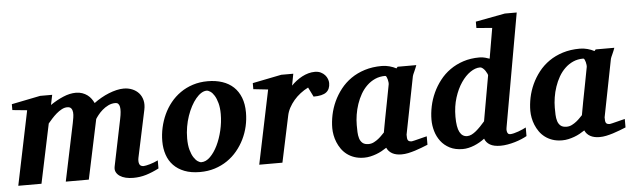

<svg xmlns="http://www.w3.org/2000/svg" viewBox="-48 -910 3595 1095"><g transform="rotate(-5 1750.0 -362.5)"><path d="M823.2 -28.8Q785.2 -9.3 749.8 1.5Q714.4 12.2 675.8 12.2Q652.8 12.2 633.1 7.6Q613.3 2.9 599.1 -6.6Q585 -16.1 578.1 -29.8Q571.3 -43.5 575.2 -62L629.9 -328.1Q649.9 -421.9 610.8 -421.9Q588.9 -421.9 569.6 -412.4Q550.3 -402.8 535.4 -389.6Q520.5 -376.5 509.8 -362.8Q499 -349.1 494.1 -340.8L421.9 0H290L358.9 -329.1Q361.8 -343.8 364.5 -360.1Q367.2 -376.5 366 -390.1Q364.7 -403.8 357.9 -412.8Q351.1 -421.9 335 -421.9Q319.3 -421.9 303.2 -413.3Q287.1 -404.8 272.5 -392.1Q257.8 -379.4 244.9 -365Q231.9 -350.6 222.2 -338.9L150.9 0H18.1L106 -424.8L22 -433.1V-466.8L187 -500H255.9L244.1 -442.9Q280.3 -467.8 318.4 -483.9Q356.4 -500 391.1 -500Q411.6 -500 428 -494.1Q444.3 -488.3 457 -478.8Q469.7 -469.2 478.5 -457Q487.3 -444.8 493.2 -432.1Q512.7 -446.8 534.7 -459.2Q556.6 -471.7 579.1 -480.7Q601.6 -489.7 623.5 -494.9Q645.5 -500 665 -500Q691.4 -500 713.9 -490.7Q736.3 -481.4 751.5 -464.4Q766.6 -447.3 772.5 -423.1Q778.3 -398.9 772 -369.1L714.8 -100.1Q710.4 -78.6 715.8 -64.2Q721.2 -49.8 740.2 -49.8Q745.1 -49.8 754.9 -51.8Q764.6 -53.7 776.4 -57.1Q788.1 -60.5 800.3 -65.2Q812.5 -69.8 823.2 -75.2Z M1204.1 -307.1Q1204.1 -343.8 1196.8 -370.1Q1189.5 -396.5 1179 -413.6Q1168.5 -430.7 1156.5 -438.7Q1144.5 -446.8 1135.3 -446.8Q1120.1 -446.8 1104.2 -436.8Q1088.4 -426.8 1073.5 -408.9Q1058.6 -391.1 1045.4 -366.5Q1032.2 -341.8 1022.2 -312.7Q1012.2 -283.7 1006.6 -251.2Q1001 -218.8 1001 -185.1Q1001 -146.5 1008.5 -119.4Q1016.1 -92.3 1027.1 -75.4Q1038.1 -58.6 1049.8 -50.8Q1061.5 -43 1070.3 -43Q1096.7 -43 1120.8 -66.9Q1145 -90.8 1163.6 -128.9Q1182.1 -167 1193.1 -213.9Q1204.1 -260.7 1204.1 -307.1ZM1348.1 -303.2Q1348.1 -263.7 1339.4 -225.1Q1330.6 -186.5 1313.5 -151.6Q1296.4 -116.7 1271.5 -86.7Q1246.6 -56.6 1214.4 -34.7Q1182.1 -12.7 1142.8 -0.2Q1103.5 12.2 1058.1 12.2Q1006.8 12.2 969.2 -2.4Q931.6 -17.1 907 -42.7Q882.3 -68.4 870.4 -103.8Q858.4 -139.2 858.4 -181.2Q858.4 -220.2 866.9 -259Q875.5 -297.9 891.8 -333.5Q908.2 -369.1 932.6 -399.4Q957 -429.7 989 -452.1Q1021 -474.6 1060.3 -487.3Q1099.6 -500 1146 -500Q1191.9 -500 1229.2 -487.5Q1266.6 -475.1 1293 -450.4Q1319.3 -425.8 1333.7 -388.9Q1348.1 -352.1 1348.1 -303.2Z M1835.4 -429.2Q1835.4 -394.5 1813.5 -377.2Q1791.5 -359.9 1740.2 -359.9L1713.4 -414.1Q1689.9 -402.3 1668.7 -386Q1647.5 -369.6 1630.9 -350.1Q1614.3 -330.6 1602.5 -308.6Q1590.8 -286.6 1586.4 -264.2L1530.3 0H1397.5L1485.4 -422.9L1401.4 -432.1V-466.8L1567.4 -500H1636.2L1623.5 -433.1Q1636.7 -446.8 1652.6 -459Q1668.5 -471.2 1686 -480.5Q1703.6 -489.7 1722.2 -494.9Q1740.7 -500 1759.3 -500Q1778.8 -500 1793.2 -492.9Q1807.6 -485.8 1816.9 -475.3Q1826.2 -464.8 1830.8 -452.4Q1835.4 -439.9 1835.4 -429.2Z M2173.3 -394Q2173.8 -396 2173.1 -403.8Q2172.4 -411.6 2170.2 -420.2Q2168 -428.7 2164.8 -435.3Q2161.6 -441.9 2157.2 -441.9Q2125 -441.9 2098.9 -430.2Q2072.8 -418.5 2052 -398.4Q2031.2 -378.4 2016.1 -352.1Q2001 -325.7 1991 -296.1Q1981 -266.6 1976.1 -235.8Q1971.2 -205.1 1971.2 -176.8Q1971.2 -156.7 1971.9 -136.7Q1972.7 -116.7 1977.8 -100.1Q1982.9 -83.5 1994.9 -73.2Q2006.8 -63 2029.3 -63Q2045.4 -63 2059.8 -70.3Q2074.2 -77.6 2086.2 -87.2Q2098.1 -96.7 2107.2 -106.4Q2116.2 -116.2 2121.6 -121.1Q2125 -141.1 2127.2 -152.1Q2129.4 -163.1 2131.1 -173.1Q2132.8 -183.1 2135.3 -195.8Q2137.7 -208.5 2142.3 -232.2Q2147 -255.9 2154.3 -294.2Q2161.6 -332.5 2173.3 -394ZM2363.3 -29.8Q2346.2 -22.9 2327.4 -15.6Q2308.6 -8.3 2289.1 -2.2Q2269.5 3.9 2250 8.1Q2230.5 12.2 2211.4 12.2Q2179.7 12.2 2158.4 0.5Q2137.2 -11.2 2127.4 -33.2Q2114.3 -24.4 2099.1 -16.1Q2084 -7.8 2067.4 -1.7Q2050.8 4.4 2033.2 8.3Q2015.6 12.2 1997.6 12.2Q1966.8 12.2 1942.4 3.9Q1918 -4.4 1899.4 -18.6Q1880.9 -32.7 1867.9 -51.3Q1855 -69.8 1846.7 -90.1Q1838.4 -110.4 1834.5 -131.3Q1830.6 -152.3 1830.6 -170.9Q1830.6 -208 1838.6 -246.8Q1846.7 -285.6 1863.5 -322.3Q1880.4 -358.9 1905.8 -391.4Q1931.2 -423.8 1965.8 -448Q2000.5 -472.2 2044.7 -486.1Q2088.9 -500 2142.6 -500Q2164.6 -500 2186.3 -494.1Q2208 -488.3 2225.1 -479L2232.4 -487.8H2339.4Q2336.9 -480.5 2333 -471.2Q2329.1 -461.9 2325.2 -453.1Q2321.3 -444.3 2318.1 -437.3Q2314.9 -430.2 2314.5 -426.8L2249.5 -97.2Q2249.5 -85.9 2250.2 -78.1Q2251 -70.3 2253.9 -65.7Q2256.8 -61 2262.2 -59.1Q2267.6 -57.1 2276.4 -57.1Q2278.3 -57.1 2290.8 -60.1Q2303.2 -63 2318.1 -66.9Q2333 -70.8 2346.2 -74Q2359.4 -77.1 2363.3 -78.1Z M2742.2 -394Q2742.7 -396 2739.3 -403.8Q2735.8 -411.6 2730 -420.4Q2724.1 -429.2 2716.1 -436Q2708 -442.9 2699.2 -442.9Q2672.9 -442.9 2644.3 -423.3Q2615.7 -403.8 2591.6 -368.4Q2567.4 -333 2551.8 -283.7Q2536.1 -234.4 2536.1 -174.8Q2536.1 -114.3 2550.8 -86.7Q2565.4 -59.1 2593.3 -59.1Q2606 -59.1 2618.9 -65.4Q2631.8 -71.8 2644.8 -82.5Q2657.7 -93.3 2670.7 -106.7Q2683.6 -120.1 2696.3 -134.8ZM2821.3 -89.8Q2818.8 -77.6 2820.1 -69.6Q2821.3 -61.5 2824 -56.9Q2826.7 -52.2 2830.6 -50.5Q2834.5 -48.8 2837.4 -48.8Q2847.7 -48.8 2860.4 -52Q2873 -55.2 2886 -59.8Q2898.9 -64.5 2910.4 -69.6Q2921.9 -74.7 2930.2 -79.1V-29.8Q2917.5 -22.5 2899.4 -14.9Q2881.3 -7.3 2860.8 -1.2Q2840.3 4.9 2819.1 8.5Q2797.9 12.2 2778.3 12.2Q2740.2 12.2 2718.3 -0.5Q2696.3 -13.2 2688 -36.1Q2674.8 -25.9 2659.4 -17.1Q2644 -8.3 2627.7 -1.7Q2611.3 4.9 2594.7 8.5Q2578.1 12.2 2562 12.2Q2518.6 12.2 2487.5 -3.9Q2456.5 -20 2436.8 -46.1Q2417 -72.3 2407.7 -104.5Q2398.4 -136.7 2398.4 -168.9Q2398.4 -207 2406.7 -246.6Q2415 -286.1 2431.9 -322.8Q2448.7 -359.4 2473.9 -391.8Q2499 -424.3 2532.7 -448.2Q2566.4 -472.2 2608.6 -486.1Q2650.9 -500 2701.2 -500Q2719.7 -500 2734.6 -495.6Q2749.5 -491.2 2759.3 -487.8L2789.1 -661.1L2699.2 -668.9V-705.1L2868.2 -736.8H2936Z M3307.1 -394Q3307.6 -396 3306.9 -403.8Q3306.2 -411.6 3304 -420.2Q3301.8 -428.7 3298.6 -435.3Q3295.4 -441.9 3291 -441.9Q3258.8 -441.9 3232.7 -430.2Q3206.5 -418.5 3185.8 -398.4Q3165 -378.4 3149.9 -352.1Q3134.8 -325.7 3124.8 -296.1Q3114.7 -266.6 3109.9 -235.8Q3105 -205.1 3105 -176.8Q3105 -156.7 3105.7 -136.7Q3106.4 -116.7 3111.6 -100.1Q3116.7 -83.5 3128.7 -73.2Q3140.6 -63 3163.1 -63Q3179.2 -63 3193.6 -70.3Q3208 -77.6 3220 -87.2Q3231.9 -96.7 3241 -106.4Q3250 -116.2 3255.4 -121.1Q3258.8 -141.1 3261 -152.1Q3263.2 -163.1 3264.9 -173.1Q3266.6 -183.1 3269 -195.8Q3271.5 -208.5 3276.1 -232.2Q3280.8 -255.9 3288.1 -294.2Q3295.4 -332.5 3307.1 -394ZM3497.1 -29.8Q3480 -22.9 3461.2 -15.6Q3442.4 -8.3 3422.9 -2.2Q3403.3 3.9 3383.8 8.1Q3364.3 12.2 3345.2 12.2Q3313.5 12.2 3292.2 0.5Q3271 -11.2 3261.2 -33.2Q3248 -24.4 3232.9 -16.1Q3217.8 -7.8 3201.2 -1.7Q3184.6 4.4 3167 8.3Q3149.4 12.2 3131.3 12.2Q3100.6 12.2 3076.2 3.9Q3051.8 -4.4 3033.2 -18.6Q3014.6 -32.7 3001.7 -51.3Q2988.8 -69.8 2980.5 -90.1Q2972.2 -110.4 2968.3 -131.3Q2964.4 -152.3 2964.4 -170.9Q2964.4 -208 2972.4 -246.8Q2980.5 -285.6 2997.3 -322.3Q3014.2 -358.9 3039.6 -391.4Q3064.9 -423.8 3099.6 -448Q3134.3 -472.2 3178.5 -486.1Q3222.7 -500 3276.4 -500Q3298.3 -500 3320.1 -494.1Q3341.8 -488.3 3358.9 -479L3366.2 -487.8H3473.1Q3470.7 -480.5 3466.8 -471.2Q3462.9 -461.9 3459 -453.1Q3455.1 -444.3 3451.9 -437.3Q3448.7 -430.2 3448.2 -426.8L3383.3 -97.2Q3383.3 -85.9 3384 -78.1Q3384.8 -70.3 3387.7 -65.7Q3390.6 -61 3396 -59.1Q3401.4 -57.1 3410.2 -57.1Q3412.1 -57.1 3424.6 -60.1Q3437 -63 3451.9 -66.9Q3466.8 -70.8 3480 -74Q3493.2 -77.1 3497.1 -78.1Z"/></g></svg>

Font: Charis SIL Afr
Style: Bold Italic
Weight: 700
Italic angle: -11°
Foundry: SIL International
Version: Version 5.000